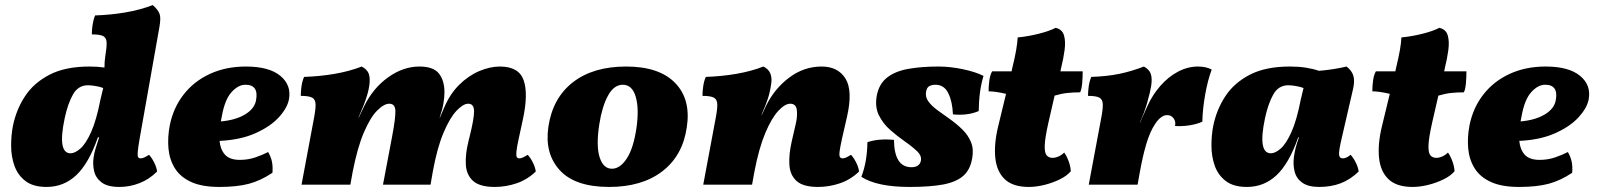

<svg xmlns="http://www.w3.org/2000/svg" viewBox="-20 -730 6317 759"><path d="M452 9Q405 9 381.5 -9Q358 -27 352 -54Q346 -81 350 -107Q352 -124 358 -143.5Q364 -163 372 -187H367Q331 -84 281.5 -37.5Q232 9 164 9Q111 9 80.5 -14.5Q50 -38 37 -75Q24 -112 24 -154Q24 -196 31 -232Q44 -296 78.5 -349Q113 -402 175.5 -434.5Q238 -467 334 -467Q365 -467 393 -463Q393 -487 396 -506Q402 -542 401.5 -561Q401 -580 388.5 -587Q376 -594 343 -594Q343 -612 346 -632Q349 -652 356 -669Q418 -671 476.5 -681Q535 -691 584 -710Q604 -692 610.5 -676Q617 -660 610 -622L532 -182Q526 -147 524.5 -130.5Q523 -114 526 -109Q529 -104 536 -104Q542 -104 549 -107Q556 -110 569 -118Q579 -108 589 -88.5Q599 -69 601 -52Q570 -21 531.5 -6Q493 9 452 9ZM236 -264Q206 -124 259 -124Q276 -124 297.5 -142.5Q319 -161 340 -207.5Q361 -254 377 -336L388 -382Q376 -387 357.5 -390Q339 -393 328 -393Q289 -393 268.5 -356.5Q248 -320 236 -264Z M847 9Q779 9 736 -10.5Q693 -30 671.5 -64.5Q650 -99 646 -142.5Q642 -186 651 -234Q665 -304 706 -356.5Q747 -409 810 -438Q873 -467 952 -467Q1044 -467 1088.5 -430Q1133 -393 1122 -336Q1115 -302 1082 -266Q1049 -230 990 -203.5Q931 -177 848 -173Q851 -139 869.5 -118.5Q888 -98 928 -98Q961 -98 990 -108Q1019 -118 1040 -129Q1051 -110 1055 -91Q1059 -72 1057 -47Q1011 -16 964 -3.5Q917 9 847 9ZM857 -271Q855 -260 853 -250Q911 -255 948.5 -277.5Q986 -300 992 -333Q1004 -395 950 -395Q922 -395 895.5 -366Q869 -337 857 -271Z M1936 9Q1877 9 1850.5 -14.5Q1824 -38 1821.5 -79Q1819 -120 1832 -172L1835 -184Q1854 -259 1854 -289.5Q1854 -320 1831 -320Q1811 -320 1784.5 -292Q1758 -264 1733 -204.5Q1708 -145 1691 -52L1682 0H1494L1530 -190Q1544 -264 1543 -292Q1542 -320 1519 -320Q1498 -320 1471 -293Q1444 -266 1418.5 -206.5Q1393 -147 1374 -50L1365 0H1172L1221 -262Q1228 -298 1227.5 -317.5Q1227 -337 1214 -344Q1201 -351 1169 -351Q1169 -369 1172 -389.5Q1175 -410 1182 -426Q1244 -428 1302.5 -438Q1361 -448 1410 -467Q1430 -456 1436.5 -441.5Q1443 -427 1441 -402Q1439 -377 1428.5 -344.5Q1418 -312 1397 -265H1398L1420 -311Q1455 -382 1514.5 -424.5Q1574 -467 1638 -467Q1693 -467 1715 -439.5Q1737 -412 1737 -365Q1737 -346 1733 -321.5Q1729 -297 1718 -265H1719L1736 -305Q1759 -359 1795.5 -395Q1832 -431 1874.5 -449Q1917 -467 1956 -467Q2031 -467 2050 -413Q2069 -359 2047 -258L2031 -184Q2023 -148 2021.5 -131Q2020 -114 2023 -109Q2026 -104 2033 -104Q2039 -104 2046 -107Q2053 -110 2066 -118Q2076 -108 2086 -88.5Q2096 -69 2098 -52Q2065 -20 2022.5 -5.5Q1980 9 1936 9Z M2388 9Q2253 9 2192.5 -57.5Q2132 -124 2148 -230Q2165 -343 2245 -405Q2325 -467 2455 -467Q2586 -467 2649 -402Q2712 -337 2695 -227Q2679 -115 2598.5 -53Q2518 9 2388 9ZM2399 -63Q2431 -63 2457.5 -103Q2484 -143 2496 -224Q2507 -301 2493 -348Q2479 -395 2442 -395Q2407 -395 2383.5 -352Q2360 -309 2349 -238Q2336 -153 2350.5 -108Q2365 -63 2399 -63Z M2760 0 2809 -262Q2816 -298 2815.5 -317.5Q2815 -337 2802 -344Q2789 -351 2757 -351Q2757 -369 2760 -389.5Q2763 -410 2770 -426Q2832 -428 2890.5 -438Q2949 -448 2998 -467Q3018 -457 3025 -440Q3032 -423 3029 -402Q3025 -370 3016.5 -343Q3008 -316 2991 -278V-275L3008 -311Q3041 -379 3099.5 -423Q3158 -467 3228 -467Q3293 -467 3322.5 -419Q3352 -371 3328 -267L3309 -184Q3301 -148 3299 -131Q3297 -114 3300.5 -109Q3304 -104 3311 -104Q3317 -104 3324 -107Q3331 -110 3344 -118Q3354 -108 3364 -88.5Q3374 -69 3376 -52Q3343 -20 3300.5 -5.5Q3258 9 3214 9Q3155 9 3129 -14.5Q3103 -38 3100.5 -79Q3098 -120 3110 -172L3125 -237Q3133 -269 3130 -294.5Q3127 -320 3104 -320Q3083 -320 3056.5 -291.5Q3030 -263 3005 -203.5Q2980 -144 2962 -50L2953 0Z M3689 -467Q3736 -467 3786 -456.5Q3836 -446 3868 -430Q3850 -372 3849 -291Q3826 -281 3799.5 -278Q3773 -275 3747 -278Q3745 -329 3728.5 -362Q3712 -395 3678 -395Q3665 -395 3654.5 -390Q3644 -385 3641 -368Q3637 -347 3650 -329Q3663 -311 3686.5 -294Q3710 -277 3736 -258.5Q3762 -240 3784.5 -218Q3807 -196 3818.5 -168Q3830 -140 3823 -103Q3815 -58 3787 -34Q3759 -10 3707.5 -0.5Q3656 9 3576 9Q3447 9 3385 -31Q3408 -90 3409 -168Q3454 -183 3514 -177Q3515 -69 3583 -69Q3600 -69 3609 -76Q3618 -83 3620 -93Q3625 -113 3606 -131.5Q3587 -150 3557.5 -170.5Q3528 -191 3499.5 -216Q3471 -241 3454.5 -274Q3438 -307 3446 -352Q3455 -399 3487.5 -424Q3520 -449 3572 -458Q3624 -467 3689 -467Z M4047 9Q3984 9 3952 -21.5Q3920 -52 3914.5 -106.5Q3909 -161 3926 -231L3957 -359Q3936 -364 3918.5 -366.5Q3901 -369 3888 -369Q3888 -390 3891 -412Q3894 -434 3902 -448H3979L3981 -458Q3992 -503 3997 -532Q4002 -561 4003 -582Q4044 -586 4086 -596.5Q4128 -607 4153 -620Q4179 -614 4186 -590.5Q4193 -567 4188.5 -532.5Q4184 -498 4174 -458L4172 -448H4260Q4260 -424 4258 -401Q4256 -378 4250 -365Q4223 -365 4199.5 -362.5Q4176 -360 4149 -352L4124 -243Q4111 -185 4110 -155.5Q4109 -126 4117.5 -116Q4126 -106 4141 -106Q4152 -106 4164.5 -111.5Q4177 -117 4187 -127Q4197 -113 4204.5 -92.5Q4212 -72 4213 -53Q4198 -35 4169.5 -21Q4141 -7 4108.5 1Q4076 9 4047 9Z M4502 -467Q4524 -455 4529.5 -437Q4535 -419 4531 -392Q4527 -366 4515 -324Q4503 -282 4486 -246H4487L4516 -311Q4536 -355 4567 -390.5Q4598 -426 4636.5 -446.5Q4675 -467 4716 -467Q4748 -467 4770 -455Q4754 -412 4744 -355Q4734 -298 4733 -249Q4711 -239 4682 -234.5Q4653 -230 4625 -232Q4629 -249 4619.5 -262Q4610 -275 4594 -275Q4570 -275 4547 -241Q4526 -210 4511.5 -161Q4497 -112 4486 -50L4477 0H4284L4333 -262Q4340 -298 4339.5 -317.5Q4339 -337 4326 -344Q4313 -351 4281 -351Q4281 -369 4284 -389.5Q4287 -410 4294 -426Q4356 -428 4404.5 -438Q4453 -448 4502 -467Z M5303 -467Q5324 -451 5330 -430.5Q5336 -410 5329 -379L5284 -184Q5272 -133 5273.5 -118.5Q5275 -104 5288 -104Q5295 -104 5302 -107Q5309 -110 5319 -118Q5329 -108 5339 -88.5Q5349 -69 5351 -52Q5318 -20 5280 -5.5Q5242 9 5195 9Q5152 9 5128.5 -7.5Q5105 -24 5098 -51Q5091 -78 5095 -110Q5098 -130 5102 -146Q5106 -162 5115 -187H5112Q5076 -84 5026.5 -37.5Q4977 9 4909 9Q4856 9 4825.5 -14.5Q4795 -38 4782 -75Q4769 -112 4769 -154Q4769 -196 4776 -232Q4789 -296 4823.5 -349Q4858 -402 4920.5 -434.5Q4983 -467 5079 -467Q5114 -467 5142.5 -462.5Q5171 -458 5194 -450Q5253 -455 5303 -467ZM4981 -264Q4951 -124 5004 -124Q5021 -124 5042.5 -142.5Q5064 -161 5085 -207.5Q5106 -254 5122 -336L5133 -382Q5121 -387 5102.5 -390Q5084 -393 5073 -393Q5034 -393 5013.5 -356.5Q4993 -320 4981 -264Z M5564 9Q5501 9 5469 -21.5Q5437 -52 5431.5 -106.5Q5426 -161 5443 -231L5474 -359Q5453 -364 5435.5 -366.5Q5418 -369 5405 -369Q5405 -390 5408 -412Q5411 -434 5419 -448H5496L5498 -458Q5509 -503 5514 -532Q5519 -561 5520 -582Q5561 -586 5603 -596.5Q5645 -607 5670 -620Q5696 -614 5703 -590.5Q5710 -567 5705.5 -532.5Q5701 -498 5691 -458L5689 -448H5777Q5777 -424 5775 -401Q5773 -378 5767 -365Q5740 -365 5716.5 -362.5Q5693 -360 5666 -352L5641 -243Q5628 -185 5627 -155.5Q5626 -126 5634.5 -116Q5643 -106 5658 -106Q5669 -106 5681.5 -111.5Q5694 -117 5704 -127Q5714 -113 5721.5 -92.5Q5729 -72 5730 -53Q5715 -35 5686.5 -21Q5658 -7 5625.5 1Q5593 9 5564 9Z M5985 9Q5917 9 5874 -10.5Q5831 -30 5809.5 -64.5Q5788 -99 5784 -142.5Q5780 -186 5789 -234Q5803 -304 5844 -356.5Q5885 -409 5948 -438Q6011 -467 6090 -467Q6182 -467 6226.5 -430Q6271 -393 6260 -336Q6253 -302 6220 -266Q6187 -230 6128 -203.5Q6069 -177 5986 -173Q5989 -139 6007.5 -118.5Q6026 -98 6066 -98Q6099 -98 6128 -108Q6157 -118 6178 -129Q6189 -110 6193 -91Q6197 -72 6195 -47Q6149 -16 6102 -3.5Q6055 9 5985 9ZM5995 -271Q5993 -260 5991 -250Q6049 -255 6086.5 -277.5Q6124 -300 6130 -333Q6142 -395 6088 -395Q6060 -395 6033.5 -366Q6007 -337 5995 -271Z"/></svg>

Font: Vollkorn Black
Style: Italic
Weight: 900
Italic angle: -11°
Designer: Friedrich Althausen
Foundry: Friedrich Althausen
Version: Version 5.000; ttfautohint (v1.8.3)